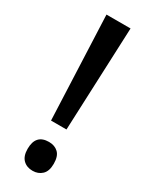

<svg xmlns="http://www.w3.org/2000/svg" viewBox="-192 -756 635 808"><g transform="rotate(30 125.5 -351.5)"><path d="M163 -211H88L67 -714H184ZM62 -59Q62 -129 126 -129Q154 -129 171.5 -112.5Q189 -96 189 -59Q189 -23 171 -6Q153 11 126 11Q97 11 79.5 -6.5Q62 -24 62 -59Z"/></g></svg>

Font: Noto Sans Myanmar Condensed Medium
Style: Regular
Weight: 500
Width: 3
Designer: Monotype Design Team
Foundry: Monotype Imaging Inc.
Version: Version 2.107; ttfautohint (v1.8.4.7-5d5b)